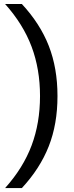

<svg xmlns="http://www.w3.org/2000/svg" viewBox="-20 -745 373 972"><path d="M271 -257.8V-259.8C271 -353.2 256.3 -437.4 227.1 -512.5C197.8 -587.5 152.3 -658.2 90.8 -724.6H5.9C66.7 -656.6 111.4 -584.6 139.9 -508.8C168.4 -432.9 182.6 -349.6 182.6 -258.8C182.6 -168 168.5 -84.7 140.1 -9C111.8 66.7 67.1 138.7 5.9 207H90.8C152 141 197.3 70.5 226.8 -4.4C256.3 -79.3 271 -163.7 271 -257.8Z"/></svg>

Font: Arimo
Style: Regular
Weight: 400
Designer: Steve Matteson
Foundry: Monotype Imaging Inc.
Version: Version 1.32